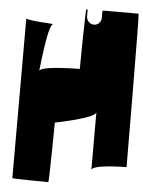

<svg xmlns="http://www.w3.org/2000/svg" viewBox="-72 -1086 965 1295"><g transform="rotate(5 411.0 -438.5)"><path d="M813 -1031H577C572 -1031 568 -1028 568 -1024V-981C567 -954 548 -931 519 -931C489 -931 468 -956 468 -984V-1024C468 -1028 464 -1031 459 -1031C454 -1031 450 -629 450 -625C450 -625 177 -625 177 -585C177 -545 206 -911 246 -911C267 -911 48 -920 61 -935V148C61 152 300 154 305 154C310 154 314 -246 314 -250C314 -250 587 -303 587 -344V48C587 8 822 7 822 7C822 3 818 -1031 813 -1031Z"/></g></svg>

Font: PlasticEraser
Style: Regular
Weight: 400
Foundry: Cannot Into Space Fonts
Version: Version 0.43